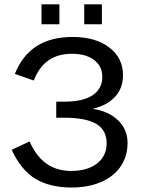

<svg xmlns="http://www.w3.org/2000/svg" viewBox="-20 -835 640 865"><path d="M303.2 9.8Q204.1 9.8 139.2 -29.8Q74.2 -69.3 32.7 -160.2L113.3 -197.8Q171.4 -64.9 299.8 -64.9Q374.5 -64.9 417.5 -98.6Q460.4 -132.3 460.4 -189.5Q460.4 -249 413.6 -276.9Q366.7 -304.7 268.1 -304.7H233.4V-377H268.1Q356 -377 398.4 -406.7Q440.9 -436.5 440.9 -487.8Q440.9 -537.1 403.8 -564.9Q366.7 -592.8 304.2 -592.8Q242.7 -592.8 199.7 -564Q156.7 -535.2 132.3 -472.2L46.9 -502Q81.1 -586.4 145.5 -627.4Q210 -668.5 307.6 -668.5Q410.6 -668.5 472.4 -621.1Q534.2 -573.7 534.2 -496.1Q534.2 -438.5 499 -399.7Q463.9 -360.8 397.5 -344.7Q469.7 -334 512.2 -292.7Q554.7 -251.5 554.7 -190.9Q554.7 -131.8 524.2 -86.2Q493.7 -40.5 436 -15.4Q378.4 9.8 303.2 9.8ZM359.4 -725.6V-815.4H439V-725.6ZM167 -725.6V-815.4H247.6V-725.6Z"/></svg>

Font: Cousine
Style: Regular
Weight: 400
Monospace: yes
Designer: Steve Matteson
Foundry: Ascender Corporation
Version: Version 1.20